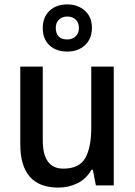

<svg xmlns="http://www.w3.org/2000/svg" viewBox="-20 -841 611 871"><path d="M496 -539V0H415L401 -71H395Q372 -30 332 -10Q292 10 245 10Q72 10 72 -187V-539H174V-205Q174 -76 267 -76Q339 -76 366.5 -123.5Q394 -171 394 -263V-539ZM285 -607Q235 -607 204.5 -635.5Q174 -664 174 -714Q174 -763 204.5 -792Q235 -821 285 -821Q333 -821 365 -792.5Q397 -764 397 -715Q397 -665 365.5 -636Q334 -607 285 -607ZM285 -662Q308 -662 323 -676Q338 -690 338 -714Q338 -738 323.5 -752Q309 -766 285 -766Q262 -766 247.5 -752Q233 -738 233 -714Q233 -690 246 -676Q259 -662 285 -662Z"/></svg>

Font: Noto Sans Gurmukhi UI SemiCondensed Medium
Style: Regular
Weight: 500
Width: 4
Designer: Jelle Bosma - Monotype Design Team
Foundry: Monotype Imaging Inc.
Version: Version 2.004; ttfautohint (v1.8.4.7-5d5b)